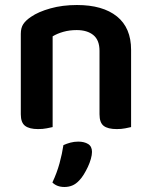

<svg xmlns="http://www.w3.org/2000/svg" viewBox="-20 -508 607 766"><path d="M377 -305Q377 -348 352.5 -368Q328 -388 286 -388Q257 -388 232.5 -381Q208 -374 190 -363V-1Q181 1 166 4Q151 7 132 7Q97 7 80 -6Q63 -19 63 -52V-373Q63 -397 73 -412Q83 -427 104 -441Q133 -461 181 -474.5Q229 -488 287 -488Q390 -488 446.5 -442.5Q503 -397 503 -309V-1Q495 1 479.5 4Q464 7 446 7Q410 7 393.5 -6Q377 -19 377 -52ZM296 212Q283 226 268.5 232Q254 238 237 238Q207 238 189 220Q207 182 217.5 143.5Q228 105 233 71Q246 65 261 61Q276 57 292 57Q316 57 331.5 66.5Q347 76 347 98Q347 110 342.5 126Q338 142 330.5 158Q323 174 314 188.5Q305 203 296 212Z"/></svg>

Font: Baloo Bhai 2 SemiBold
Style: Regular
Weight: 600
Designer: Supriya Tembe, Noopur Datye and Ek Type
Foundry: Ek Type
Version: Version 1.640;PS 1.000;hotconv 16.6.51;makeotf.lib2.5.65220;